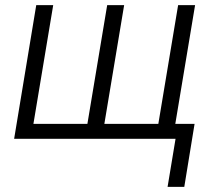

<svg xmlns="http://www.w3.org/2000/svg" viewBox="-20 -540 840 747"><path d="M632 187 663 0H35L121 -520H187L110 -58H320L397 -520H463L386 -58H596L673 -520H739L662 -58H737L697 187Z"/></svg>

Font: Iosevka Aile Light Oblique
Style: Regular
Weight: 300
Italic angle: -9°
Designer: Belleve Invis
Foundry: Belleve Invis
Version: Version 31.1.0; ttfautohint (v1.8.4)